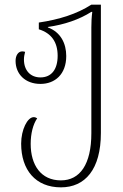

<svg xmlns="http://www.w3.org/2000/svg" viewBox="-20 -556 529 826"><path d="M242 250C346 250 414 173 414 16V-536H373C311 -496 235 -472 147 -459V-430C202 -413 228 -374 228 -316C228 -257 201 -223 154 -223C111 -223 83 -253 83 -300C83 -311 85 -321 88 -333C84 -334 79 -335 76 -335C58 -335 47 -317 47 -294C47 -238 88 -195 154 -195C216 -195 265 -236 265 -315C265 -369 241 -418 186 -438V-440C257 -450 321 -472 373 -505H377C374 -482 373 -460 373 -438V17C373 151 324 220 242 220C156 220 112 154 112 63C112 19 122 -21 140 -47C135 -50 131 -52 125 -52C98 -52 71 2 71 62C71 175 133 250 242 250Z"/></svg>

Font: Noto Serif Georgian Condensed ExtraLight
Style: Regular
Weight: 200
Width: 3
Designer: Monotype Design Team, Akaki Razmadze
Foundry: Google LLC
Version: Version 2.003